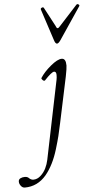

<svg xmlns="http://www.w3.org/2000/svg" viewBox="-204 -745 542 1053"><g transform="rotate(-5 66.5 -218.5)"><path d="M133.8 -501Q124.5 -501 118.2 -522L62 -693.8Q59.1 -700.7 67.4 -704.6Q75.7 -708.5 79.1 -702.1L134.8 -597.2Q138.7 -585 145 -585Q149.4 -585 158.2 -595.2L256.8 -703.1Q262.7 -710 270 -704.6Q276.9 -699.7 272 -693.8L153.8 -518.1Q142.1 -501 133.8 -501ZM-110.8 270Q-123.5 270 -132.3 258.5Q-141.1 247.1 -141.1 234.9Q-141.1 222.7 -130.6 217.3Q-120.1 211.9 -106 211.9Q-90.8 211.9 -82 222.2Q-71.8 231 -60.1 231Q-38.6 231 -20 214.1Q-1.5 197.3 9.3 175Q20 152.8 24.9 128.9L113.8 -304.2Q116.2 -316.4 116.2 -330.1Q116.2 -349.1 104 -349.1Q90.8 -349.1 50.8 -306.2Q45.9 -301.3 37.8 -308.6Q29.8 -315.9 32.2 -320.8Q52.2 -352.5 90.6 -384.3Q128.9 -416 151.9 -416Q174.8 -416 174.8 -377Q174.8 -362.3 166 -317.9L112.8 -66.9Q103.5 -22.9 96.7 4.9Q89.8 32.7 76.9 75.4Q64 118.2 46.6 152.6Q29.3 187 7.8 212.9Q-40.5 270 -110.8 270Z"/></g></svg>

Font: Junicode SmCond Light
Style: Italic
Weight: 300
Width: 4
Italic angle: -11°
Designer: Peter S. Baker
Version: Version 2.206